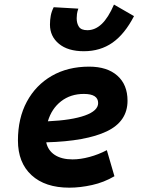

<svg xmlns="http://www.w3.org/2000/svg" viewBox="-20 -823 626 852"><path d="M301.8 -115.7Q336.9 -115.7 377 -126.5Q417 -137.2 454.1 -156.7L487.8 -41Q441.4 -13.7 388.7 -2Q335.9 9.8 287.6 9.8Q180.2 9.8 119.9 -45.7Q59.6 -101.1 59.6 -199.7Q59.6 -298.3 99.1 -371.8Q138.7 -445.3 209.7 -486.3Q280.8 -527.3 375.5 -527.3Q455.6 -527.3 500.7 -487.3Q545.9 -447.3 545.9 -376Q545.9 -284.2 453.9 -240.2Q361.8 -196.3 185.1 -191.4Q192.9 -155.3 223.1 -135.5Q253.4 -115.7 301.8 -115.7ZM192.4 -284.7Q298.3 -289.6 356.9 -310.5Q415.5 -331.5 415.5 -365.7Q415.5 -406.2 352.1 -406.2Q293 -406.2 251 -373.5Q209 -340.8 192.4 -284.7ZM352.1 -595.7Q281.2 -595.7 241.5 -628.7Q201.7 -661.6 201.7 -713.9Q201.7 -734.4 205.3 -753.7Q209 -772.9 218.3 -791L327.6 -784.7Q322.8 -771 321.5 -760.3Q320.3 -749.5 320.3 -741.7Q320.3 -719.2 330.3 -704.1Q340.3 -689 367.7 -689Q402.3 -689 431.4 -716.6Q460.4 -744.1 485.8 -802.7L574.7 -751.5Q533.2 -671.4 479 -633.5Q424.8 -595.7 352.1 -595.7Z"/></svg>

Font: Cascadia Mono
Style: Bold Italic
Weight: 700
Italic angle: -10°
Monospace: yes
Designer: Aaron Bell
Foundry: Saja Typeworks
Version: Version 2404.023; ttfautohint (v1.8.4)